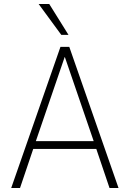

<svg xmlns="http://www.w3.org/2000/svg" viewBox="-20 -939 648 959"><path d="M36 0 282 -705H326L572 0H527L458 -204L481 -195H127L149 -204L80 0ZM303 -654 157 -228 142 -234H466L450 -228L304 -654ZM286 -765 173 -919H226L322 -765Z"/></svg>

Font: Nunito Sans 10pt Condensed ExtraLight
Style: Regular
Weight: 250
Width: 3
Designer: Vernon Adams
Foundry: Vernon Adams
Version: Version 3.101;gftools[0.9.27]